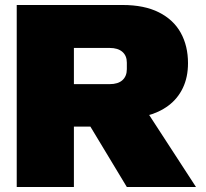

<svg xmlns="http://www.w3.org/2000/svg" viewBox="-20 -749 824 769"><path d="M47 0V-729H471Q558 -729 616.5 -699.5Q675 -670 704 -617.5Q733 -565 733 -496Q733 -440 712.5 -397Q692 -354 654.5 -326Q617 -298 566 -285L563 -287L568 -303L765 0H488L342 -242H260V-412H419Q453 -412 470.5 -428Q488 -444 488 -472V-498Q488 -526 470 -541.5Q452 -557 419 -557H276V0Z"/></svg>

Font: Hubot Sans Condensed ExtraLight Black
Style: Regular
Weight: 900
Version: Version 2.000